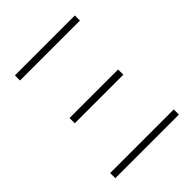

<svg xmlns="http://www.w3.org/2000/svg" viewBox="-199 -830 950 950"><g transform="rotate(-45 276.0 -355.5)"><path d="M55.7 0V-36.1H500.5V0ZM106 -334V-370.6H445.8V-334ZM64 -675.3V-710.9H483.4V-675.3Z"/></g></svg>

Font: Roboto ExtraLight
Style: Regular
Weight: 250
Designer: Christian Robertson
Foundry: Google
Version: Version 3.009; 2024